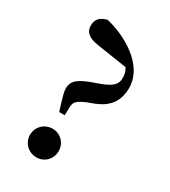

<svg xmlns="http://www.w3.org/2000/svg" viewBox="-190 -856 854 965"><g transform="rotate(30 237.0 -373.0)"><path d="M179 -150C132 -150 95 -113 95 -67C95 -21 132 16 179 16C226 16 261 -21 261 -67C261 -113 226 -150 179 -150ZM341 -601C351 -585 356 -568 356 -550C357 -509 337 -491 281 -468L220 -446C157 -421 134 -399 134 -359C134 -340 141 -318 152 -280L165 -239H197L198 -288C201 -319 211 -328 257 -349L302 -366C371 -394 409 -441 409 -519C409 -656 247 -739 144 -762C105 -752 85 -733 85 -695C85 -661 105 -637 165 -628Z"/></g></svg>

Font: Noto Serif CJK JP
Style: Bold
Weight: 700
Designer: Ryoko NISHIZUKA 西塚涼子 (kana & ideographs); Frank Grießhammer (Latin, Greek & Cyrillic); Wenlong ZHANG 张文龙 (bopomofo); San
Foundry: Adobe Systems Incorporated
Version: Version 1.000;PS 1;hotconv 16.6.53;makeotf.lib2.5.65590